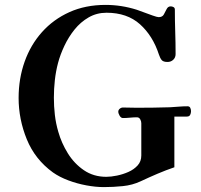

<svg xmlns="http://www.w3.org/2000/svg" viewBox="-20 -758 821 784"><path d="M760 -304Q760 -296 756.5 -289Q753 -282 743 -282H692V-75Q657 -63 623 -48.5Q589 -34 555 -18Q521 -2 481.5 2Q442 6 404 6Q371 6 333 -1Q295 -8 259 -21.5Q223 -35 196 -54Q123 -107 89.5 -189Q56 -271 56 -358Q56 -437 80.5 -506Q105 -575 151.5 -627Q198 -679 263.5 -708.5Q329 -738 411 -738Q476 -738 539 -718Q548 -715 566.5 -708Q585 -701 603.5 -694.5Q622 -688 628 -688Q643 -688 649 -699Q655 -710 660.5 -721Q666 -732 677 -732Q683 -732 688.5 -729Q694 -726 694 -719Q694 -673 695.5 -628Q697 -583 697 -537Q697 -523 687.5 -514Q678 -505 664 -505Q647 -505 640.5 -512.5Q634 -520 629 -535Q604 -612 551.5 -659Q499 -706 415 -706Q375 -706 342 -687Q309 -668 284.5 -637.5Q260 -607 243 -571Q226 -535 217 -501Q208 -467 204 -431Q200 -395 200 -359Q200 -324 204 -289Q208 -254 218 -220Q231 -174 257 -132Q283 -90 322.5 -63Q362 -36 414 -36Q433 -36 457.5 -41Q482 -46 504.5 -56Q527 -66 542 -82.5Q557 -99 557 -123V-255Q557 -263 552.5 -271Q548 -279 539 -279Q525 -279 510.5 -277.5Q496 -276 482 -276Q474 -276 468.5 -285.5Q463 -295 463 -302Q463 -309 469 -314Q475 -319 482 -319Q496 -319 510.5 -318.5Q525 -318 539 -318Q573 -318 606.5 -318.5Q640 -319 674 -320Q692 -321 710 -322.5Q728 -324 746 -324Q754 -324 757 -317.5Q760 -311 760 -304Z"/></svg>

Font: Kaisei Opti
Style: Bold
Weight: 700
Designer: Font-Kai, 金井和夫
Foundry: KAZUO KANAI
Version: Version 5.003